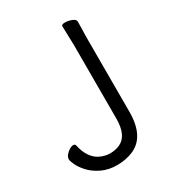

<svg xmlns="http://www.w3.org/2000/svg" viewBox="-175 -807 842 926"><g transform="rotate(-30 246.0 -344.0)"><path d="M386 -677 384 -588V-177Q384 -38 294 0Q254 17 205.5 17Q157 17 120 -1Q83 -19 60 -44Q37 -69 26.5 -91.5Q16 -114 16 -124.5Q16 -135 25 -146.5Q34 -158 46.5 -165.5Q59 -173 69 -173Q79 -173 81 -162Q97 -90 145 -64Q175 -49 204 -49Q233 -49 258 -60Q313 -85 313 -180V-589L310 -695Q310 -705 329 -705Q348 -705 367 -697.5Q386 -690 386 -677Z"/></g></svg>

Font: LXGW WenKai Lite
Style: Regular
Weight: 400
Designer: LXGW / Fontworks Inc.
Foundry: LXGW / Fontworks Inc.
Version: Version 1.511; March 25, 2025